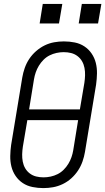

<svg xmlns="http://www.w3.org/2000/svg" viewBox="-20 -955 540 983"><path d="M202 8Q174 8 146.5 2.5Q119 -3 97 -17.5Q75 -32 60 -54Q45 -76 38.5 -102Q32 -128 32.5 -156Q33 -184 37 -213L94 -558Q98 -582 106.5 -606.5Q115 -631 129.5 -653Q144 -675 164.5 -693Q185 -711 208.5 -722.5Q232 -734 257 -738.5Q282 -743 307 -743Q336 -743 363 -737.5Q390 -732 412 -717.5Q434 -703 449 -681Q464 -659 470.5 -633Q477 -607 476.5 -579Q476 -551 472 -522L415 -177Q411 -153 402.5 -128.5Q394 -104 379.5 -82Q365 -60 345 -42Q325 -24 301 -12.5Q277 -1 252 3.5Q227 8 202 8ZM389 -395 412 -531Q415 -551 415.5 -570Q416 -589 412.5 -607.5Q409 -626 400 -641.5Q391 -657 376.5 -668Q362 -679 344 -683.5Q326 -688 306 -688Q288 -688 269.5 -684Q251 -680 234 -671.5Q217 -663 203 -649Q189 -635 179 -618.5Q169 -602 163 -584.5Q157 -567 154 -549L129 -395ZM203 -47Q221 -47 239.5 -51Q258 -55 275 -63.5Q292 -72 306 -86Q320 -100 330 -116.5Q340 -133 346 -150.5Q352 -168 355 -186L380 -340H120L97 -204Q94 -184 93.5 -165Q93 -146 96.5 -127.5Q100 -109 109 -93.5Q118 -78 132.5 -67Q147 -56 165 -51.5Q183 -47 203 -47ZM482 -835H383L399 -935H499ZM183 -835 199 -935H299L282 -835Z"/></svg>

Font: Iosevka SS04 Light
Style: Italic
Weight: 300
Italic angle: -9°
Monospace: yes
Designer: Belleve Invis
Foundry: Belleve Invis
Version: Version 19.0.0; ttfautohint (v1.8.4)